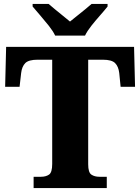

<svg xmlns="http://www.w3.org/2000/svg" viewBox="-20 -951 709 971"><path d="M150 0V-57H187Q212 -57 228 -68Q244 -79 244 -122V-649H170Q125 -649 108 -632Q91 -615 87 -582L79 -512H6L11 -714H658L663 -512H590L583 -582Q579 -615 562 -632Q545 -649 500 -649H426V-120Q426 -79 442 -68Q458 -57 483 -57H520V0ZM259 -771Q248 -794 227 -820.5Q206 -847 183.5 -873Q161 -899 145 -918V-931H226Q238 -920 258 -904Q278 -888 298.5 -871Q319 -854 334 -842Q349 -854 370 -871Q391 -888 411 -904Q431 -920 443 -931H524V-918Q509 -899 486 -873Q463 -847 442 -820.5Q421 -794 410 -771Z"/></svg>

Font: Noto Serif Tamil ExtraBold
Style: Italic
Weight: 800
Italic angle: -12°
Designer: Indian Type Foundry, Tom Grace, and the Monotype Design Team
Foundry: Monotype Imaging Inc.
Version: Version 2.003; ttfautohint (v1.8.4.7-5d5b)